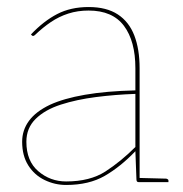

<svg xmlns="http://www.w3.org/2000/svg" viewBox="-20 -518 521 546"><path d="M168 8Q136 8 107 -6Q78 -20 60.5 -47.5Q43 -75 43 -115Q43 -148 62.5 -174.5Q82 -201 122 -220Q161 -238 221.5 -248.5Q282 -259 365 -261V-324Q365 -401 332.5 -444.5Q300 -488 232 -488Q201 -488 174.5 -479.5Q148 -471 125 -455.5Q102 -440 80 -419Q78 -417 75.5 -416Q73 -415 71 -417L68 -420Q104 -458 142.5 -478Q181 -498 232 -498Q283 -498 315 -477Q347 -456 362 -417Q377 -378 377 -324V0H375Q371 0 369.5 -2Q368 -4 368 -8L365 -88Q323 -44 278 -18Q233 8 168 8ZM168 -2Q236 -2 280 -30.5Q324 -59 365 -100V-251Q308 -249 253 -242Q198 -235 153 -220.5Q108 -206 81.5 -180Q55 -154 55 -115Q55 -60 89 -31Q123 -2 168 -2ZM374 0 375 -12 452 -10Q454 -10 456.5 -8.5Q459 -7 459 -5V0Z"/></svg>

Font: Aleo Thin
Style: Regular
Weight: 250
Designer: Alessio Laiso
Foundry: Alessio Laiso
Version: Version 2.001;gftools[0.9.29]